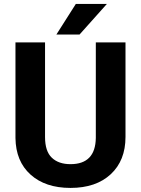

<svg xmlns="http://www.w3.org/2000/svg" viewBox="-20 -921 698 951"><path d="M601.6 -710.9V-242.7Q601.6 -126 528.6 -58.1Q455.6 9.8 329.1 9.8Q204.6 9.8 131.3 -56.2Q58.1 -122.1 56.6 -237.3V-710.9H203.1V-241.7Q203.1 -171.9 236.6 -139.9Q270 -107.9 329.1 -107.9Q452.6 -107.9 454.6 -237.8V-710.9ZM355.5 -901.4H509.3L374 -750H259.3Z"/></svg>

Font: RobotoDraft
Style: Bold
Weight: 700
Version: Version 2.001150; 2014